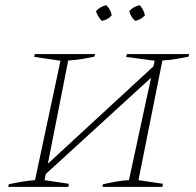

<svg xmlns="http://www.w3.org/2000/svg" viewBox="-20 -726 761 746"><path d="M12 0 14 -10Q73 -23 116 -26L215 -490L113 -505L115 -516H349L347 -506Q326 -502 303 -497.5Q280 -493 245 -491L166 -90L576 -468L581 -490L470 -505L473 -516H715L713 -506Q692 -502 668.5 -497.5Q645 -493 611 -491L518 -26L613 -12L611 0H378L380 -10Q406 -16 431.5 -20.5Q457 -25 481 -26L567 -424L158 -50L153 -26L247 -12L246 0ZM393 -706Q411 -688 414 -666Q398 -648 375 -645Q357 -666 353 -683Q372 -702 393 -706ZM523 -706Q540 -686 543 -666Q525 -648 505 -645Q488 -660 482 -683Q499 -701 523 -706Z"/></svg>

Font: Piazzolla SC Thin
Style: Italic
Weight: 100
Italic angle: -11.3°
Designer: Juan Pablo del Peral
Foundry: Huerta Tipografica
Version: Version 1.330